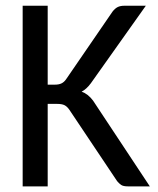

<svg xmlns="http://www.w3.org/2000/svg" viewBox="-20 -662 560 682"><path d="M60.5 0ZM149.4 -361.3H174.8Q189 -361.3 198.2 -365.7Q207.5 -370.1 214.4 -379.9L379.9 -621.1Q388.7 -632.3 398.2 -637Q407.7 -641.6 421.9 -641.6H498L302.7 -366.2Q287.1 -345.2 270 -336.4Q292.5 -328.6 310.5 -304.7L512.2 0H434.1Q418 0 410.4 -5.1Q402.8 -10.3 396 -18.6L226.1 -272.5Q218.3 -283.7 209.2 -288.3Q200.2 -293 182.1 -293H149.4V0H60.5V-641.6H149.4Z"/></svg>

Font: Carlito
Style: Regular
Weight: 400
Designer: Lukasz Dziedzic
Foundry: tyPoland Lukasz Dziedzic
Version: Version 1.103; Beta1; all basic design good, some composites